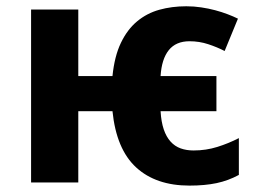

<svg xmlns="http://www.w3.org/2000/svg" viewBox="-20 -576 810 606"><path d="M578.1 9.8Q472.2 9.8 409.7 -47.6Q347.2 -105 335 -225.1H227.1V0H78.1V-545.9H227.1V-335.9H335Q341.3 -398.4 361.6 -440.7Q381.8 -482.9 412.6 -508.5Q443.4 -534.2 482.9 -545.2Q522.5 -556.2 567.9 -556.2Q592.3 -556.2 615.2 -552.7Q638.2 -549.3 659.2 -543.7Q680.2 -538.1 698.2 -531.2Q716.3 -524.4 731 -517.1L689 -415Q665.5 -427.2 637.2 -436.5Q608.9 -445.8 578.1 -445.8Q535.2 -445.8 512.7 -417.7Q490.2 -389.6 486.8 -335.9H663.1V-225.1H486.8Q488.8 -191.4 496.8 -167.7Q504.9 -144 518.3 -129.2Q531.7 -114.3 550 -107.7Q568.4 -101.1 590.8 -101.1Q630.4 -101.1 666 -112.3Q701.7 -123.5 733.9 -140.1V-23.9Q700.7 -5.9 663.6 2Q626.5 9.8 578.1 9.8Z"/></svg>

Font: Droid Sans
Style: Bold
Weight: 700
Foundry: Ascender Corporation
Version: Version 1.00 build 112